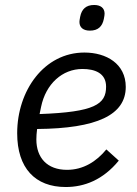

<svg xmlns="http://www.w3.org/2000/svg" viewBox="-20 -739 551 771"><path d="M341 -616C374 -616 391 -633 397 -663C399 -674 400 -679 400 -684C400 -707 384 -719 358 -719C325 -719 308 -702 302 -672C300 -661 299 -656 299 -651C299 -628 315 -616 341 -616ZM244 12C318 12 393 -16 457 -94L407 -139C367 -90 314 -57 249 -57C169 -57 126 -106 126 -179C126 -190 127 -207 129 -221C369 -223 485 -277 485 -390C485 -483 407 -528 319 -528C157 -528 49 -375 49 -204C49 -64 121 12 244 12ZM311 -462C360 -462 406 -446 406 -391C406 -320 360 -289 139 -281L145 -310C164 -402 230 -462 311 -462Z"/></svg>

Font: Braiins Sans
Style: Italic
Weight: 400
Italic angle: -11.31°
Designer: Mike Abbink, Paul van der Laan, Pieter van Rosmalen, Jiri Chlebus, Lubos Buracinsky
Foundry: Bold Monday, Sudetype
Version: Version 1.000;hotconv 1.0.109;makeotfexe 2.5.65596